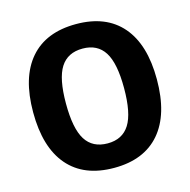

<svg xmlns="http://www.w3.org/2000/svg" viewBox="-104 -808 908 916"><g transform="rotate(-15 349.5 -350.0)"><path d="M350 -705Q498 -705 576.5 -614Q655 -523 655 -351Q655 -178 576.5 -86.5Q498 5 350 5Q201 5 122.5 -86.5Q44 -178 44 -351Q44 -523 122.5 -614Q201 -705 350 -705ZM350 -584Q276 -584 241 -529Q206 -474 206 -351Q206 -227 241 -171.5Q276 -116 350 -116Q423 -116 458 -171.5Q493 -227 493 -351Q493 -474 458 -529Q423 -584 350 -584Z"/></g></svg>

Font: Montserrat Semi Bold
Style: Regular
Weight: 600
Designer: Julieta Ulanovsky
Foundry: Julieta Ulanovsky
Version: Version 3.001 September 28, 2015